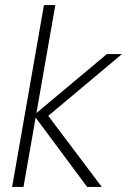

<svg xmlns="http://www.w3.org/2000/svg" viewBox="-20 -740 503 760"><path d="M325 0 114 -284 403 -526H463L155 -268L160 -296L383 0ZM28 0 154 -720H199L73 0Z"/></svg>

Font: DM Sans 9pt ExtraLight
Style: Italic
Weight: 250
Italic angle: -10°
Version: Version 4.004;gftools[0.9.30]